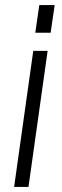

<svg xmlns="http://www.w3.org/2000/svg" viewBox="-20 -742 245 762"><path d="M169 -540 93 0H36L112 -540ZM197 -722 181 -612H120L136 -722Z"/></svg>

Font: Pathway Extreme Condensed Thin
Style: Italic
Weight: 250
Width: 3
Italic angle: -8°
Version: Version 1.001;gftools[0.9.26]